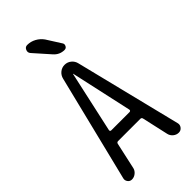

<svg xmlns="http://www.w3.org/2000/svg" viewBox="-294 -1024 1089 1089"><g transform="rotate(-45 250.0 -480.0)"><path d="M178.7 -960Q207 -960 231.9 -946.3Q256.8 -932.6 272.5 -910.2L327.1 -824.2Q334 -814.5 328.1 -802.2Q322.3 -790 308.6 -790Q269.5 -790 243.2 -820.3L159.2 -915Q148.4 -927.7 155.3 -943.8Q162.1 -960 178.7 -960ZM246.1 -659.2 165 -291Q164.1 -286.1 166.5 -283.2Q168.9 -280.3 173.8 -280.3H320.3Q324.2 -280.3 327.1 -283.2Q330.1 -286.1 329.1 -291L248 -659.2Q248 -660.2 247.1 -660.2Q246.1 -660.2 246.1 -659.2ZM59.6 0Q43.9 0 34.7 -12.7Q25.4 -25.4 29.3 -40L187.5 -680.7Q192.4 -702.1 209.5 -716.3Q226.6 -730.5 249 -730.5Q271.5 -730.5 288.6 -716.3Q305.7 -702.1 310.5 -680.7L468.8 -42Q472.7 -26.4 462.4 -13.2Q452.1 0 435.5 0Q417 0 402.3 -12.2Q387.7 -24.4 383.8 -42L348.6 -199.2Q346.7 -210 335.9 -210H158.2Q147.5 -210 145.5 -199.2L110.4 -40Q106.4 -23.4 91.8 -11.7Q77.1 0 59.6 0Z"/></g></svg>

Font: Rounded-X Mgen+ 1m regular
Style: Regular
Weight: 400
Designer: [Source Han Sans]
Ryoko NISHIZUKA  (kana & ideographs); Paul D. Hunt (Latin, Greek & Cyrillic); Wenlong ZHANG  (bopomofo
Version: Version 1.059.20150602